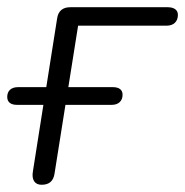

<svg xmlns="http://www.w3.org/2000/svg" viewBox="-22 -505 512 531"><path d="M93 6C114 6 126 -4 129 -26L159 -215H287C306 -215 317 -226 317 -243C317 -257 307 -264 290 -264H167L194 -434H439C458 -434 470 -445 470 -464C470 -477 460 -485 442 -485H172C152 -485 139 -475 136 -454L106 -264H28C9 -264 -2 -254 -2 -237C-2 -224 6 -215 25 -215H98L69 -31C65 -8 74 6 93 6Z"/></svg>

Font: SN Pro Light
Style: Italic
Weight: 300
Italic angle: -8.99998°
Designer: Tobias Whetton
Foundry: Supernotes
Version: Version 1.001;Glyphs 3.2 (3249)